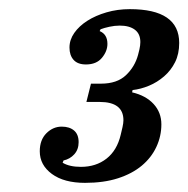

<svg xmlns="http://www.w3.org/2000/svg" viewBox="-20 -724 412 420"><path d="M166 -324Q120 -324 93.5 -343.5Q67 -363 67 -393Q67 -418 81.5 -432.5Q96 -447 115 -447Q132 -447 142 -438.5Q152 -430 152 -413Q152 -397 142.5 -386.5Q133 -376 119 -373L117 -368Q132 -359 157 -359Q190 -359 213 -377Q236 -395 244 -429Q246 -437 248 -446Q250 -455 250 -461Q250 -501 198 -501H169L179 -541H201Q236 -541 255.5 -559.5Q275 -578 282 -604Q283 -607 285 -616Q287 -625 287 -632Q287 -650 275 -659Q263 -668 242 -668Q231 -668 219.5 -665.5Q208 -663 200 -660L198 -656Q215 -649 215 -628Q215 -612 203 -597.5Q191 -583 168 -583Q150 -583 141 -593Q132 -603 132 -620Q132 -637 142.5 -652Q153 -667 171 -678.5Q189 -690 213 -697Q237 -704 264 -704Q372 -704 372 -630Q372 -606 363 -588Q354 -570 339 -557Q324 -544 306 -536.5Q288 -529 270 -527L269 -522Q299 -515 316 -496.5Q333 -478 333 -452Q333 -426 322 -402.5Q311 -379 290 -361.5Q269 -344 238 -334Q207 -324 166 -324Z"/></svg>

Font: IBM Plex Serif Medium
Style: Italic
Weight: 500
Italic angle: -14°
Designer: Mike Abbink, Paul van der Laan, Pieter van Rosmalen
Foundry: Bold Monday
Version: Version 2.5